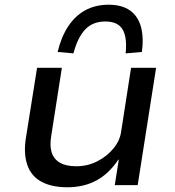

<svg xmlns="http://www.w3.org/2000/svg" viewBox="-20 -784 741 813"><path d="M265 9Q199 9 155.5 -14.5Q112 -38 95.5 -86Q79 -134 90 -202L137 -497H242L197 -209Q190 -168 198.5 -139.5Q207 -111 233 -95.5Q259 -80 303 -80Q351 -80 392 -101Q433 -122 460.5 -155.5Q488 -189 493 -227L535 -497H641L563 0H466L483 -108H481Q442 -49 388.5 -20Q335 9 265 9ZM291 -558 224 -564Q239 -627 268.5 -672Q298 -717 341 -740.5Q384 -764 440 -764Q496 -764 530 -740Q564 -716 576.5 -671.5Q589 -627 581 -564L512 -558Q519 -626 499 -659.5Q479 -693 426 -693Q373 -693 341 -659.5Q309 -626 291 -558Z"/></svg>

Font: Nunito Sans 7pt SemiExpanded Medium
Style: Italic
Weight: 500
Width: 6
Italic angle: -9°
Designer: Vernon Adams
Foundry: Vernon Adams
Version: Version 3.101;gftools[0.9.27]